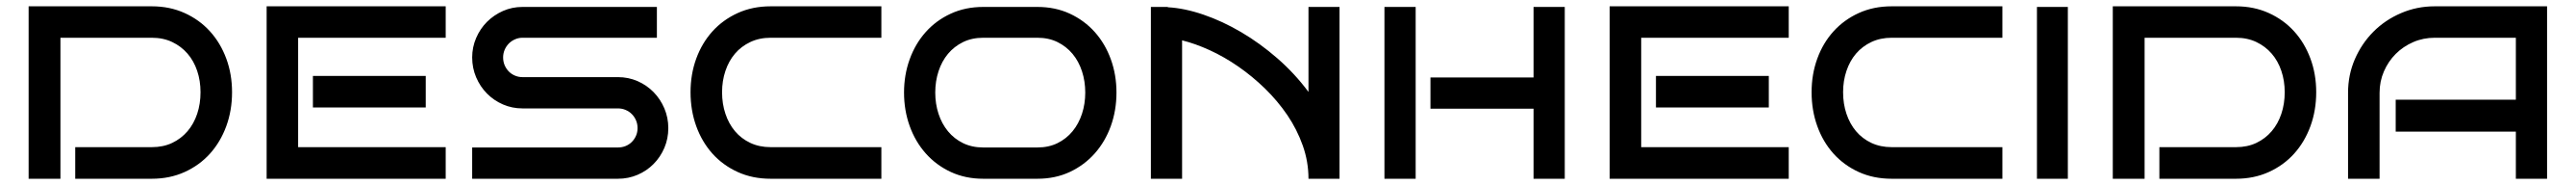

<svg xmlns="http://www.w3.org/2000/svg" viewBox="-20 -572 8259 592"><path d="M724.1 -276.9Q724.1 -218.8 705.6 -168.2Q687 -117.7 653.3 -80.3Q619.6 -43 572 -21.5Q524.4 0 466.8 0H221.2V-101.1H466.8Q503.4 -101.1 532.2 -114.7Q561 -128.4 581.3 -152.1Q601.6 -175.8 612.3 -207.8Q623 -239.7 623 -276.9Q623 -313.5 612.3 -345.2Q601.6 -377 581.3 -400.4Q561 -423.8 532.2 -437.5Q503.4 -451.2 466.8 -451.2H173.8V0H71.8V-551.8H466.8Q524.4 -551.8 572 -530.3Q619.6 -508.8 653.3 -471.7Q687 -434.6 705.6 -384.5Q724.1 -334.5 724.1 -276.9Z M1409.2 0H835V-551.8H1409.2V-451.2H936V-101.1H1409.2ZM1345.2 -228H983.4V-329.1H1345.2Z M2123 -162.1Q2123 -128.4 2110.4 -98.9Q2097.7 -69.3 2075.9 -47.4Q2054.2 -25.4 2024.7 -12.7Q1995.1 0 1961.4 0H1494.1V-100.1H1961.4Q1974.6 -100.1 1986.1 -104.7Q1997.6 -109.4 2006.1 -117.9Q2014.6 -126.5 2019.5 -137.7Q2024.4 -148.9 2024.4 -162.1Q2024.4 -175.3 2019.5 -186.8Q2014.6 -198.2 2006.1 -206.8Q1997.6 -215.3 1986.1 -220.2Q1974.6 -225.1 1961.4 -225.1H1655.3Q1622.1 -225.1 1592.8 -237.8Q1563.5 -250.5 1541.5 -272.7Q1519.5 -294.9 1506.8 -324.7Q1494.1 -354.5 1494.1 -388.2Q1494.1 -420.9 1506.8 -450.4Q1519.5 -480 1541.5 -502Q1563.5 -523.9 1592.8 -536.9Q1622.1 -549.8 1655.3 -549.8H2086.4V-451.2H1655.3Q1642.6 -451.2 1631.1 -446Q1619.6 -440.9 1611.3 -432.4Q1603 -423.8 1598.1 -412.4Q1593.3 -400.9 1593.3 -388.2Q1593.3 -375 1598.1 -363.5Q1603 -352.1 1611.3 -343.5Q1619.6 -335 1631.1 -330.1Q1642.6 -325.2 1655.3 -325.2H1961.4Q1995.1 -325.2 2024.7 -312.3Q2054.2 -299.3 2075.9 -277.1Q2097.7 -254.9 2110.4 -225.1Q2123 -195.3 2123 -162.1Z M2806.2 0H2451.2Q2393.1 0 2345.7 -21.5Q2298.3 -43 2264.6 -80.3Q2231 -117.7 2212.6 -168.2Q2194.3 -218.8 2194.3 -276.9Q2194.3 -334.5 2212.6 -384.5Q2231 -434.6 2264.6 -471.7Q2298.3 -508.8 2345.7 -530.3Q2393.1 -551.8 2451.2 -551.8H2806.2V-451.2H2451.2Q2415 -451.2 2386 -437.5Q2356.9 -423.8 2336.9 -400.4Q2316.9 -377 2306.2 -345.2Q2295.4 -313.5 2295.4 -276.9Q2295.4 -239.7 2306.2 -207.8Q2316.9 -175.8 2336.9 -152.1Q2356.9 -128.4 2386 -114.7Q2415 -101.1 2451.2 -101.1H2806.2Z M3560.1 -275.9Q3560.1 -218.8 3542 -168.7Q3523.9 -118.7 3490.5 -81.1Q3457 -43.5 3410.4 -21.7Q3363.8 0 3306.6 0H3132.8Q3075.7 0 3028.8 -21.7Q2981.9 -43.5 2948.5 -81.1Q2915 -118.7 2897 -168.7Q2878.9 -218.8 2878.9 -275.9Q2878.9 -332.5 2897 -382.3Q2915 -432.1 2948.5 -469.5Q2981.9 -506.8 3028.8 -528.3Q3075.7 -549.8 3132.8 -549.8H3306.6Q3363.8 -549.8 3410.4 -528.3Q3457 -506.8 3490.5 -469.5Q3523.9 -432.1 3542 -382.3Q3560.1 -332.5 3560.1 -275.9ZM3460 -275.9Q3460 -312 3449.5 -344Q3439 -376 3419.2 -399.7Q3399.4 -423.3 3371.1 -437.3Q3342.8 -451.2 3306.6 -451.2H3132.8Q3096.7 -451.2 3068.1 -437.3Q3039.6 -423.3 3019.8 -399.7Q3000 -376 2989.5 -344Q2979 -312 2979 -275.9Q2979 -239.7 2989.5 -207.8Q3000 -175.8 3019.8 -151.9Q3039.6 -127.9 3068.1 -114Q3096.7 -100.1 3132.8 -100.1H3306.6Q3342.8 -100.1 3371.1 -114Q3399.4 -127.9 3419.2 -151.9Q3439 -175.8 3449.5 -207.8Q3460 -239.7 3460 -275.9Z M4175.8 0Q4175.8 -54.7 4157.5 -106.2Q4139.2 -157.7 4108.2 -203.4Q4077.1 -249 4036.4 -288.6Q3995.6 -328.1 3950.7 -359.1Q3905.8 -390.1 3859.1 -411.4Q3812.5 -432.6 3770.5 -442.9V0H3670.4V-549.8H3724.6V-548.8Q3778.3 -545.9 3839.1 -525.1Q3899.9 -504.4 3960.2 -469Q4020.5 -433.6 4076.4 -385Q4132.3 -336.4 4175.8 -277.8V-549.8H4275.4V0Z M4997.6 0H4897.5V-224.1H4566.9V-324.2H4897.5V-549.8H4997.6ZM4519.5 0H4419.4V-549.8H4519.5Z M5715.8 0H5141.6V-551.8H5715.8V-451.2H5242.7V-101.1H5715.8ZM5651.9 -228H5290V-329.1H5651.9Z M6400.9 0H6045.9Q5987.8 0 5940.4 -21.5Q5893.1 -43 5859.4 -80.3Q5825.7 -117.7 5807.4 -168.2Q5789.1 -218.8 5789.1 -276.9Q5789.1 -334.5 5807.4 -384.5Q5825.7 -434.6 5859.4 -471.7Q5893.1 -508.8 5940.4 -530.3Q5987.8 -551.8 6045.9 -551.8H6400.9V-451.2H6045.9Q6009.8 -451.2 5980.7 -437.5Q5951.7 -423.8 5931.6 -400.4Q5911.6 -377 5900.9 -345.2Q5890.1 -313.5 5890.1 -276.9Q5890.1 -239.7 5900.9 -207.8Q5911.6 -175.8 5931.6 -152.1Q5951.7 -128.4 5980.7 -114.7Q6009.8 -101.1 6045.9 -101.1H6400.9Z M6610.8 0H6511.7V-549.8H6610.8Z M7407.2 -276.9Q7407.2 -218.8 7388.7 -168.2Q7370.1 -117.7 7336.4 -80.3Q7302.7 -43 7255.1 -21.5Q7207.5 0 7149.9 0H6904.3V-101.1H7149.9Q7186.5 -101.1 7215.3 -114.7Q7244.1 -128.4 7264.4 -152.1Q7284.7 -175.8 7295.4 -207.8Q7306.2 -239.7 7306.2 -276.9Q7306.2 -313.5 7295.4 -345.2Q7284.7 -377 7264.4 -400.4Q7244.1 -423.8 7215.3 -437.5Q7186.5 -451.2 7149.9 -451.2H6856.9V0H6754.9V-551.8H7149.9Q7207.5 -551.8 7255.1 -530.3Q7302.7 -508.8 7336.4 -471.7Q7370.1 -434.6 7388.7 -384.5Q7407.2 -334.5 7407.2 -276.9Z M8147.5 0H8047.4V-150.9H7662.1V-252.9H8047.4V-451.2H7787.1Q7750.5 -451.2 7718.3 -437.3Q7686 -423.3 7662.1 -399.4Q7638.2 -375.5 7624.3 -343.5Q7610.4 -311.5 7610.4 -274.9V0H7509.3V-274.9Q7509.3 -332.5 7531.2 -382.8Q7553.2 -433.1 7590.8 -470.7Q7628.4 -508.3 7679.2 -530Q7730 -551.8 7787.1 -551.8H8147.5Z"/></svg>

Font: Bruno Ace SC
Style: Regular
Weight: 400
Designer: Astigmatic (AOETI)
Foundry: Astigmatic (AOETI)
Version: Version 1.000